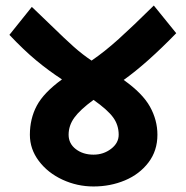

<svg xmlns="http://www.w3.org/2000/svg" viewBox="-20 -676 671 694"><path d="M427 -387Q495 -339 522 -290.5Q549 -242 549 -189Q549 -131 516.5 -88.5Q484 -46 431.5 -24Q379 -2 318 -2Q259 -2 206 -26.5Q153 -51 120.5 -94Q88 -137 88 -189Q88 -247 113 -294Q138 -341 204 -389Q155 -421 110.5 -458Q66 -495 14 -550L95 -651Q88 -658 166 -583Q214 -536 246 -507.5Q278 -479 311 -457Q358 -489 409 -535Q460 -581 536 -656L617 -556Q510 -446 427 -387ZM409 -189Q409 -224 389 -251.5Q369 -279 318 -315Q269 -279 248.5 -250.5Q228 -222 228 -189Q228 -157 254 -137Q280 -117 318 -117Q354 -117 381.5 -138Q409 -159 409 -189Z"/></svg>

Font: Martel Sans ExtraBold
Style: Regular
Weight: 800
Designer: Dan Reynolds and Mathieu Réguer
Foundry: Dan Reynolds and Mathieu Réguer
Version: Version 1.002; ttfautohint (v1.1) -l 5 -r 5 -G 72 -x 0 -D la